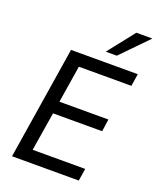

<svg xmlns="http://www.w3.org/2000/svg" viewBox="-167 -1029 920 1127"><g transform="rotate(20 293.0 -465.5)"><path d="M48 0 160 -705H577L565 -628H237L200 -396H506L495 -319H188L149 -77H477L465 0ZM355 -765 486 -931H586L424 -765Z"/></g></svg>

Font: Nunito Sans 10pt SemiCondensed Medium
Style: Italic
Weight: 500
Width: 4
Italic angle: -9°
Designer: Vernon Adams
Foundry: Vernon Adams
Version: Version 3.101;gftools[0.9.27]